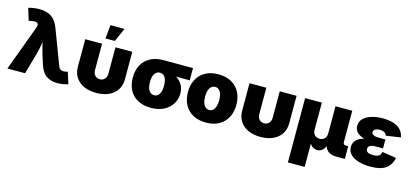

<svg xmlns="http://www.w3.org/2000/svg" viewBox="-74 -1365 4669 2163"><g transform="rotate(15 2260.5 -283.5)"><path d="M5.9 0 208 -546.4V-555.2Q208 -582.5 187.7 -589.4Q167.5 -596.2 118.7 -585.4L98.6 -581.1L55.7 -720.7Q78.6 -729.5 114.3 -734.6Q149.9 -739.7 184.1 -739.7Q268.6 -739.7 323 -703.4Q377.4 -667 410.2 -581.1L563 -177.7Q574.2 -147.9 596.2 -138.7Q618.2 -129.4 647 -135.7L672.4 -141.1L715.3 -6.8Q692.4 2 657.7 7.8Q623 13.7 589.4 13.7Q513.2 13.7 460.7 -23.2Q408.2 -60.1 380.9 -146.5L348.6 -249Q337.9 -283.7 328.9 -318.4Q319.8 -353 311.5 -390.1Q305.7 -353 299.1 -318.4Q292.5 -283.7 282.7 -249L211.9 0Z M1041.5 6.8Q958.5 6.8 897 -21.5Q835.4 -49.8 801.5 -101.8Q767.6 -153.8 767.6 -224.6V-545.9H963.9V-238.3Q963.9 -198.7 985.8 -175.5Q1007.8 -152.3 1042 -152.3Q1076.2 -152.3 1098.1 -175.5Q1120.1 -198.7 1120.1 -238.3V-545.9H1316.4V-224.6Q1316.4 -153.8 1282.5 -101.8Q1248.5 -49.8 1186.8 -21.5Q1125 6.8 1041.5 6.8ZM985.4 -613.3 1001 -772.5H1165L1094.7 -613.3Z M1679.2 9.8Q1590.3 9.8 1526.9 -24.7Q1463.4 -59.1 1429.9 -121.6Q1396.5 -184.1 1396.5 -268.1Q1396.5 -351.6 1429.9 -414.1Q1463.4 -476.6 1526.9 -511.2Q1590.3 -545.9 1679.2 -545.9H2024.4V-403.3H1864.3Q1910.2 -376.5 1935.5 -333Q1960.9 -289.6 1960.9 -231.4Q1960.9 -165.5 1927.5 -110.6Q1894 -55.7 1831.1 -22.9Q1768.1 9.8 1679.2 9.8ZM1679.2 -399.4Q1640.6 -399.4 1618.7 -366.2Q1596.7 -333 1596.7 -268.1Q1596.7 -204.6 1618.7 -170.7Q1640.6 -136.7 1679.2 -136.7Q1717.3 -136.7 1739 -170.7Q1760.7 -204.6 1760.7 -268.1Q1760.7 -333 1739 -366.2Q1717.3 -399.4 1679.2 -399.4Z M2321.8 9.8Q2232.9 9.8 2169.4 -25.6Q2106 -61 2072.5 -124.3Q2039.1 -187.5 2039.1 -271.5Q2039.1 -355.5 2072.5 -418.7Q2106 -481.9 2169.4 -517.3Q2232.9 -552.7 2321.8 -552.7Q2410.6 -552.7 2473.6 -517.3Q2536.6 -481.9 2570.1 -418.7Q2603.5 -355.5 2603.5 -271.5Q2603.5 -187.5 2570.1 -124.3Q2536.6 -61 2473.6 -25.6Q2410.6 9.8 2321.8 9.8ZM2321.8 -136.7Q2359.9 -136.7 2381.6 -172.6Q2403.3 -208.5 2403.3 -272.5Q2403.3 -336.9 2381.6 -371.6Q2359.9 -406.2 2321.8 -406.2Q2283.2 -406.2 2261.2 -371.6Q2239.3 -336.9 2239.3 -272.5Q2239.3 -208.5 2261.2 -172.6Q2283.2 -136.7 2321.8 -136.7Z M2957.5 6.8Q2874.5 6.8 2813 -21.5Q2751.5 -49.8 2717.5 -101.8Q2683.6 -153.8 2683.6 -224.6V-545.9H2879.9V-238.3Q2879.9 -198.7 2901.9 -175.5Q2923.8 -152.3 2958 -152.3Q2992.2 -152.3 3014.2 -175.5Q3036.1 -198.7 3036.1 -238.3V-545.9H3232.4V-224.6Q3232.4 -153.8 3198.5 -101.8Q3164.6 -49.8 3102.8 -21.5Q3041 6.8 2957.5 6.8Z M3332 204.1V-545.9H3527.3V-230.5Q3527.3 -190.9 3549.3 -168.2Q3571.3 -145.5 3606.9 -145.5Q3642.6 -145.5 3664.6 -168.2Q3686.5 -190.9 3686.5 -230.5V-545.9H3881.8V-180.7Q3881.8 -148.4 3913.1 -148.4H3941.4V0H3841.8Q3733.9 0 3705.6 -86.9Q3689.9 -46.9 3665 -31.2Q3640.1 -15.6 3614.7 -15.6Q3590.8 -15.6 3567.4 -27.6Q3543.9 -39.6 3527.3 -68.8V204.1Z M4240.2 9.8Q4163.6 9.8 4102.8 -8.3Q4042 -26.4 4006.8 -61.8Q3971.7 -97.2 3971.7 -149.4Q3971.7 -198.7 4004.2 -231Q4036.6 -263.2 4095.7 -277.3Q4043 -290 4011.2 -319.8Q3979.5 -349.6 3979.5 -397.5Q3979.5 -448.2 4014.2 -482.7Q4048.8 -517.1 4108.2 -534.9Q4167.5 -552.7 4240.2 -552.7Q4345.2 -552.7 4409.7 -514.6Q4474.1 -476.6 4488.8 -397.5L4318.4 -372.1Q4314 -393.6 4293.5 -406.2Q4272.9 -418.9 4239.3 -418.9Q4201.7 -418.9 4182.9 -405Q4164.1 -391.1 4164.1 -374Q4164.1 -355 4185.8 -342.5Q4207.5 -330.1 4241.2 -330.1H4326.2V-225.6H4241.2Q4153.3 -225.6 4153.3 -172.9Q4153.3 -150.9 4172.4 -137.5Q4191.4 -124 4238.3 -124Q4283.2 -124 4304 -138.4Q4324.7 -152.8 4329.6 -185.5L4495.6 -160.2Q4478 -74.2 4417.7 -32.2Q4357.4 9.8 4240.2 9.8Z"/></g></svg>

Font: Inter Black
Style: Regular
Weight: 900
Designer: Rasmus Andersson
Foundry: rsms
Version: Version 4.000;git-a52131595